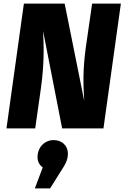

<svg xmlns="http://www.w3.org/2000/svg" viewBox="-20 -715 693 1069"><path d="M653 -695H493L458 -453C441 -327 443 -250 449 -153L340 -695H113L16 0H176L208 -225C227 -362 224 -455 220 -542L326 0H556ZM279 65C230 65 189 103 189 160C189 186 200 204 218 217L174 334H259L319 238C346 198 358 173 358 140C358 96 325 65 279 65Z"/></svg>

Font: Fira Sans ExtraBold
Style: Italic
Weight: 800
Italic angle: -8°
Designer: bBox Type GmbH & Carrois Corporate GbR & Edenspiekermann AG
Foundry: bBox Type GmbH & Carrois Corporate GbR & Edenspiekermann AG
Version: Version 4.301;PS 004.301;hotconv 1.0.88;makeotf.lib2.5.64775